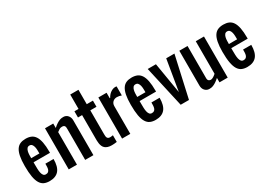

<svg xmlns="http://www.w3.org/2000/svg" viewBox="-8 -1682 3486 2528"><g transform="rotate(-30 1735.0 -417.5)"><path d="M233.9 8.8Q187 8.8 152.1 -6.6Q117.2 -22 93.8 -60.1Q70.3 -98.1 58.6 -163.1Q46.9 -228 46.9 -327.1Q46.9 -415.5 58.6 -474.4Q70.3 -533.2 93.8 -568.6Q117.2 -604 152.3 -618.9Q187.5 -633.8 234.4 -633.8Q281.2 -633.8 316.4 -618.9Q351.6 -604 375 -568.6Q398.4 -533.2 410.2 -474.4Q421.9 -415.5 421.9 -327.1V-312.5H171.9V-281.2Q171.9 -246.1 172.9 -212.4Q173.8 -178.7 179.7 -152.3Q185.5 -126 198.2 -109.9Q210.9 -93.8 234.4 -93.8Q258.3 -93.8 271 -104.5Q283.7 -115.2 289.6 -132.8Q295.4 -150.4 296.4 -172.9Q297.4 -195.3 297.4 -218.8H421.9Q421.9 -101.6 375 -46.4Q328.1 8.8 233.9 8.8ZM234.4 -531.2Q210.9 -531.2 198.2 -515.6Q185.5 -500 179.7 -476.6Q173.8 -453.1 172.9 -425.8Q171.9 -398.4 171.9 -375H296.9Q296.9 -398.4 296.1 -425.8Q295.4 -453.1 289.6 -476.6Q283.7 -500 271 -515.6Q258.3 -531.2 234.4 -531.2Z M526.4 -625H651.4V-557.6Q682.6 -585.9 707.5 -601.6Q732.4 -617.2 751.7 -624.3Q771 -631.3 785.6 -632.6Q800.3 -633.8 811.5 -633.8Q832 -633.8 848.6 -625.2Q865.2 -616.7 877 -602.5Q888.7 -588.4 895 -570.1Q901.4 -551.8 901.4 -532.7V0H776.4V-468.8Q776.4 -480.5 775.6 -491.7Q774.9 -502.9 770.5 -511.7Q766.1 -520.5 756.6 -525.9Q747.1 -531.2 729.5 -531.2Q705.6 -531.2 687.3 -520.3Q668.9 -509.3 651.4 -494.6V0H526.4Z M1036.1 -843.8H1161.1V-625H1254.9V-531.2H1161.1V-166.5Q1161.1 -150.9 1162.6 -137.5Q1164.1 -124 1169.2 -114.3Q1174.3 -104.5 1184.8 -99.1Q1195.3 -93.8 1212.9 -93.8Q1219.7 -93.8 1231.7 -95.2Q1243.7 -96.7 1254.9 -98.6V2.9Q1228.5 6.3 1211.9 7.6Q1195.3 8.8 1177.7 8.8Q1141.1 8.8 1116.5 0.2Q1091.8 -8.3 1075.9 -22.9Q1060.1 -37.6 1052 -56.9Q1043.9 -76.2 1040.3 -97.9Q1036.6 -119.6 1036.4 -142.3Q1036.1 -165 1036.1 -186V-531.2H973.6V-625H1036.1Z M1462.4 -625V-541.5H1469.2Q1478.5 -559.6 1491.9 -576.2Q1505.4 -592.8 1522.2 -605.5Q1539.1 -618.2 1558.3 -626Q1577.6 -633.8 1598.6 -633.8Q1600.1 -633.8 1604.5 -633.3Q1608.9 -632.8 1618.7 -631.8V-493.7Q1603 -500 1584.5 -503.7Q1565.9 -507.3 1549.3 -507.3Q1530.8 -507.3 1514.9 -501.2Q1499 -495.1 1487.3 -483.9Q1475.6 -472.7 1469 -456.8Q1462.4 -440.9 1462.4 -421.9V0H1337.4V-625Z M1846.2 8.8Q1799.3 8.8 1764.4 -6.6Q1729.5 -22 1706.1 -60.1Q1682.6 -98.1 1670.9 -163.1Q1659.2 -228 1659.2 -327.1Q1659.2 -415.5 1670.9 -474.4Q1682.6 -533.2 1706.1 -568.6Q1729.5 -604 1764.6 -618.9Q1799.8 -633.8 1846.7 -633.8Q1893.6 -633.8 1928.7 -618.9Q1963.9 -604 1987.3 -568.6Q2010.7 -533.2 2022.5 -474.4Q2034.2 -415.5 2034.2 -327.1V-312.5H1784.2V-281.2Q1784.2 -246.1 1785.2 -212.4Q1786.1 -178.7 1792 -152.3Q1797.9 -126 1810.5 -109.9Q1823.2 -93.8 1846.7 -93.8Q1870.6 -93.8 1883.3 -104.5Q1896 -115.2 1901.9 -132.8Q1907.7 -150.4 1908.7 -172.9Q1909.7 -195.3 1909.7 -218.8H2034.2Q2034.2 -101.6 1987.3 -46.4Q1940.4 8.8 1846.2 8.8ZM1846.7 -531.2Q1823.2 -531.2 1810.5 -515.6Q1797.9 -500 1792 -476.6Q1786.1 -453.1 1785.2 -425.8Q1784.2 -398.4 1784.2 -375H1909.2Q1909.2 -398.4 1908.4 -425.8Q1907.7 -453.1 1901.9 -476.6Q1896 -500 1883.3 -515.6Q1870.6 -531.2 1846.7 -531.2Z M2228.5 0 2087.9 -625H2212.9L2291 -156.2L2369.1 -625H2494.1L2354.5 0Z M2943.4 0H2818.4V-67.4Q2787.1 -39.1 2762.7 -23.7Q2738.3 -8.3 2719 -1Q2699.7 6.3 2685.1 7.6Q2670.4 8.8 2659.2 8.8Q2638.7 8.8 2621.8 0.2Q2605 -8.3 2593 -22.2Q2581.1 -36.1 2574.7 -54.4Q2568.4 -72.8 2568.4 -92.3V-625H2693.4V-130.4Q2693.4 -109.9 2705.8 -98.1Q2718.3 -86.4 2736.3 -86.4Q2748 -86.4 2759 -90.6Q2770 -94.7 2780.3 -101.1Q2790.5 -107.4 2800 -115.2Q2809.6 -123 2818.4 -130.4V-625H2943.4Z M3239.7 8.8Q3192.9 8.8 3158 -6.6Q3123 -22 3099.6 -60.1Q3076.2 -98.1 3064.5 -163.1Q3052.7 -228 3052.7 -327.1Q3052.7 -415.5 3064.5 -474.4Q3076.2 -533.2 3099.6 -568.6Q3123 -604 3158.2 -618.9Q3193.4 -633.8 3240.2 -633.8Q3287.1 -633.8 3322.3 -618.9Q3357.4 -604 3380.9 -568.6Q3404.3 -533.2 3416 -474.4Q3427.7 -415.5 3427.7 -327.1V-312.5H3177.7V-281.2Q3177.7 -246.1 3178.7 -212.4Q3179.7 -178.7 3185.5 -152.3Q3191.4 -126 3204.1 -109.9Q3216.8 -93.8 3240.2 -93.8Q3264.2 -93.8 3276.9 -104.5Q3289.6 -115.2 3295.4 -132.8Q3301.3 -150.4 3302.2 -172.9Q3303.2 -195.3 3303.2 -218.8H3427.7Q3427.7 -101.6 3380.9 -46.4Q3334 8.8 3239.7 8.8ZM3240.2 -531.2Q3216.8 -531.2 3204.1 -515.6Q3191.4 -500 3185.5 -476.6Q3179.7 -453.1 3178.7 -425.8Q3177.7 -398.4 3177.7 -375H3302.7Q3302.7 -398.4 3302 -425.8Q3301.3 -453.1 3295.4 -476.6Q3289.6 -500 3276.9 -515.6Q3264.2 -531.2 3240.2 -531.2Z"/></g></svg>

Font: tigers
Style: Regular
Weight: 400
Designer: vernon adams
Foundry: vernon adams
Version: Version 1.2